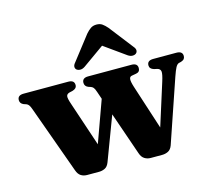

<svg xmlns="http://www.w3.org/2000/svg" viewBox="-103 -844 1070 970"><g transform="rotate(-15 432.0 -359.0)"><path d="M300 2H237.5Q219 2 205.2 -6.8Q191.5 -15.5 184 -37L57 -389Q50.5 -407.5 45.2 -413.8Q40 -420 33.5 -422.5L20 -427Q1.5 -434.5 1.5 -452.5Q1.5 -478 33.5 -478H267Q298.5 -478 298.5 -452.5Q298.5 -434 275.5 -427.5L260 -424Q245.5 -420.5 243 -409.5Q240.5 -398.5 252 -365.5L329.5 -134L408 -351L394.5 -390.5Q388.5 -408.5 383.2 -414.2Q378 -420 371 -422.5L357.5 -427Q339.5 -434.5 339.5 -452.5Q339.5 -478 371 -478H597.5Q629 -478 629 -452.5Q629 -432 609 -428.5L586.5 -424.5Q574 -423 572.5 -410.2Q571 -397.5 580.5 -367.5L656 -134.5L725.5 -354.5Q737.5 -392 735.8 -406Q734 -420 718 -424L702 -427.5Q679.5 -434 679.5 -452.5Q679.5 -478 711 -478H832.5Q864.5 -478 864.5 -452.5Q864.5 -444 860 -437.8Q855.5 -431.5 843.5 -427.5L831 -424.5Q822 -421.5 814.5 -407.8Q807 -394 796 -362L683.5 -33Q676 -12.5 661.2 -5.2Q646.5 2 630 2H570Q552 2 537.8 -7Q523.5 -16 516.5 -37L439 -261L353 -33Q345 -12 330.5 -5Q316 2 300 2ZM366.5 -529.5Q354 -521 342.5 -521Q331 -521 323 -527Q316.5 -532.5 316.2 -542Q316 -551.5 326 -563L423 -688Q436 -703 448.5 -711.5Q461 -720 479 -720Q497 -720 509 -711.5Q521 -703 534 -688L631 -563Q641 -551.5 640.8 -542Q640.5 -532.5 634 -527Q627 -521 615.2 -521Q603.5 -521 591 -529.5L479 -609.5Z"/></g></svg>

Font: Fraunces 9pt
Style: Bold
Weight: 700
Version: Version 1.000;[b76b70a41]